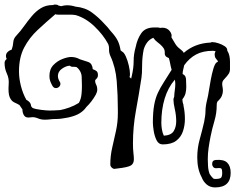

<svg xmlns="http://www.w3.org/2000/svg" viewBox="-69 -636 1028 839"><path d="M871 183Q849 183 834 170Q819 157 812 138Q793 103 793 52Q793 11 803.5 -26.5Q814 -64 823 -103Q829 -132 829 -152Q829 -172 837 -204Q840 -215 843.5 -238Q847 -261 852 -287.5Q857 -314 863 -334.5Q869 -355 876 -362Q878 -364 882 -366L884 -368Q878 -375 873.5 -381.5Q869 -388 869 -398Q869 -403 870.5 -406Q872 -409 873 -412Q867 -414 861 -414Q818 -414 788 -398Q758 -382 736 -351Q734 -341 731.5 -331.5Q729 -322 729 -312H730Q744 -306 744 -287Q744 -279 744.5 -271.5Q745 -264 745 -257Q745 -243 742 -229.5Q739 -216 728 -202Q729 -198 729 -191L731 -183Q733 -180 733 -173Q739 -146 739 -116Q739 -88 730.5 -62.5Q722 -37 701 -21Q680 -5 642 -5Q624 -5 615 -23.5Q606 -42 602.5 -65Q599 -88 599 -99Q599 -145 604.5 -176Q610 -207 621 -230.5Q632 -254 647 -277Q662 -300 681 -331Q677 -345 675 -356.5Q673 -368 669 -382Q657 -387 654 -392Q651 -397 651 -401V-407Q651 -412 649.5 -418Q648 -424 640 -433Q631 -443 620.5 -450.5Q610 -458 603 -468L601 -471Q584 -464 574 -450.5Q564 -437 559 -420Q552 -386 552 -349Q552 -312 549 -295Q538 -223 525 -152.5Q512 -82 512 -9Q512 15 514 32Q516 49 516 60Q516 79 503 87Q490 95 446 100L438 101Q436 101 434.5 101.5Q433 102 432 102Q425 102 419 96Q413 90 413 83Q413 45 421.5 8.5Q430 -28 438 -65Q446 -102 446 -140V-157Q446 -221 441 -282Q436 -343 413 -392Q407 -406 407.5 -420.5Q408 -435 403 -445Q382 -484 344 -520.5Q306 -557 262 -570Q256 -571 250 -571.5Q244 -572 238 -572H184Q176 -572 173 -574Q132 -539 95.5 -505Q59 -471 36.5 -428Q14 -385 14 -324Q14 -293 22.5 -260Q31 -227 46 -200Q54 -196 60 -189.5Q66 -183 67 -172Q71 -166 74 -164Q86 -159 110.5 -156Q135 -153 147 -153Q155 -153 168 -153.5Q181 -154 194 -155Q211 -158 233.5 -166Q256 -174 275 -186Q277 -188 277 -189Q277 -190 278 -191Q285 -205 287 -223Q289 -241 289 -259Q289 -270 288.5 -279.5Q288 -289 288 -298Q288 -312 281.5 -324Q275 -336 265 -343Q261 -344 257 -344Q253 -344 249 -344Q241 -344 236 -349Q219 -348 201.5 -335.5Q184 -323 184 -304Q184 -292 192 -279Q195 -275 195 -270Q195 -262 189 -256.5Q183 -251 175 -251Q166 -251 160 -261Q154 -272 150.5 -281.5Q147 -291 147 -304Q147 -334 164.5 -352Q182 -370 204.5 -378.5Q227 -387 242 -387Q262 -387 280 -377Q288 -375 295.5 -372Q303 -369 311 -367Q326 -363 331 -353Q336 -343 336 -335V-334L338 -333Q342 -332 350.5 -327Q359 -322 359 -308Q359 -299 354 -293.5Q349 -288 347 -286Q346 -276 351 -266.5Q356 -257 356 -244Q356 -235 350 -223Q332 -191 308 -168Q298 -153 280 -141.5Q262 -130 231 -123Q229 -122 226 -122Q223 -122 220 -121Q210 -119 198.5 -117.5Q187 -116 175 -116Q161 -116 150.5 -114.5Q140 -113 126 -113Q110 -113 95 -119.5Q80 -126 63 -123Q44 -120 36.5 -131Q29 -142 29 -158Q26 -163 22.5 -167.5Q19 -172 16 -177Q6 -183 -6.5 -188.5Q-19 -194 -26.5 -211Q-34 -228 -31 -269Q-29 -293 -39 -314.5Q-49 -336 -49 -361Q-49 -371 -40 -378V-379Q-43 -385 -43 -391Q-43 -401 -36.5 -408Q-30 -415 -21 -418L-18 -419Q-12 -435 -11 -451.5Q-10 -468 3 -481Q20 -499 36 -521.5Q52 -544 70 -565.5Q88 -587 110 -600.5Q132 -614 162 -614H164Q166 -616 169 -616Q172 -616 174 -616Q182 -616 186 -612L198 -609Q206 -611 211.5 -612Q217 -613 224 -613Q242 -613 261 -607Q303 -603 332.5 -581.5Q362 -560 388 -531Q395 -524 401.5 -516.5Q408 -509 414 -501L421 -493Q437 -475 445.5 -458Q454 -441 458 -416Q462 -412 464 -411Q473 -407 481 -389Q489 -371 494 -349Q499 -327 499 -312Q499 -305 497 -299Q499 -298 501 -296Q503 -294 504 -292L507 -305Q515 -339 515 -369.5Q515 -400 524 -431Q531 -466 548.5 -491Q566 -516 605 -516Q613 -516 619 -516Q625 -516 630 -514Q633 -514 635.5 -514.5Q638 -515 640 -515Q661 -515 672.5 -500.5Q684 -486 680 -473Q688 -460 696 -446Q704 -432 719 -421Q730 -413 734 -405Q782 -447 851 -450Q855 -452 858 -452Q870 -452 885.5 -447Q901 -442 913 -434Q925 -426 924 -415Q931 -404 933.5 -391.5Q936 -379 936 -367Q936 -345 936 -334Q936 -323 931 -314.5Q926 -306 910 -289Q902 -281 902 -270Q902 -263 903.5 -255.5Q905 -248 905 -239Q905 -229 900.5 -217.5Q896 -206 881 -192Q879 -188 878.5 -184.5Q878 -181 878 -176Q878 -141 868 -107.5Q858 -74 851 -39Q846 -14 842.5 10.5Q839 35 839 59V60Q839 70 840 89Q841 108 847 124Q852 133 863 144Q867 146 871 146Q892 146 897 140.5Q902 135 902 119Q902 105 898.5 101Q895 97 878 99Q868 100 863 94Q858 88 858 81Q858 64 874 63Q909 60 924 75Q939 90 939 119Q939 183 871 183ZM647 -43Q679 -45 690 -63Q701 -81 701 -106Q701 -132 695 -158.5Q689 -185 689 -200Q689 -206 691 -210L692 -212Q693 -230 695 -243Q697 -256 697 -269Q697 -274 696.5 -278.5Q696 -283 695 -288Q665 -253 650.5 -205Q636 -157 636 -99Q636 -86 638.5 -70.5Q641 -55 647 -43Z"/></svg>

Font: Are You Serious
Style: Regular
Weight: 400
Designer: Robert E. Leuschke
Foundry: Robert E. Leuschke
Version: Version 1.100